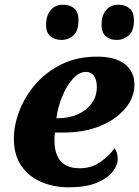

<svg xmlns="http://www.w3.org/2000/svg" viewBox="-20 -787 592 817"><path d="M273 10Q209 10 156 -12.5Q103 -35 71 -81Q39 -127 39 -197Q39 -253 62 -314Q85 -375 130 -427.5Q175 -480 241 -513Q307 -546 394 -546Q469 -546 510.5 -514.5Q552 -483 552 -427Q552 -372 513 -325.5Q474 -279 406.5 -251Q339 -223 252 -223H214Q212 -213 212 -203.5Q212 -194 212 -186Q212 -131 238.5 -101Q265 -71 320 -71Q369 -71 407.5 -98Q446 -125 467 -156Q481 -140 481 -110Q481 -84 459 -56Q437 -28 391 -9Q345 10 273 10ZM228 -284Q274 -284 311 -300.5Q348 -317 370 -347Q392 -377 392 -417Q392 -447 380 -464Q368 -481 346 -481Q316 -481 289.5 -451Q263 -421 244.5 -376Q226 -331 220 -284ZM478 -617Q448 -617 430 -633Q412 -649 412 -682Q412 -720 431 -743.5Q450 -767 484 -767Q513 -767 531.5 -751Q550 -735 550 -702Q550 -654 527 -635.5Q504 -617 478 -617ZM243 -617Q212 -617 194 -633Q176 -649 176 -682Q176 -720 195.5 -743.5Q215 -767 248 -767Q278 -767 296 -751Q314 -735 314 -702Q314 -654 291.5 -635.5Q269 -617 243 -617Z"/></svg>

Font: Noto Serif ExtraBold
Style: Italic
Weight: 800
Italic angle: -12°
Designer: Monotype Design Team
Foundry: Monotype Imaging Inc.
Version: Version 2.013